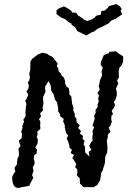

<svg xmlns="http://www.w3.org/2000/svg" viewBox="-20 -930 642 951"><path d="M94 -4 71 1 59 -1 48 -11 42 -29 40 -53 48 -70 56 -80 52 -99 64 -116V-123L67 -145L73 -157L74 -175L71 -193L82 -207L76 -222L74 -234L87 -245L89 -266L85 -278L92 -298L90 -304L99 -327L96 -338L107 -355L106 -372L108 -400L111 -414L105 -431L112 -441L120 -461L111 -477L120 -490L123 -506L118 -523L125 -532L128 -547L125 -565L130 -583V-596L131 -626L140 -639L153 -649L167 -660L190 -669L213 -664L222 -657L238 -649L242 -646L266 -615L261 -603L269 -591L270 -578L281 -566L285 -556L296 -547L303 -527L302 -519L308 -503L321 -493L324 -472L322 -465L333 -452L335 -437L337 -417L344 -395L343 -383L350 -367L351 -351L359 -342V-325L375 -309L367 -296L382 -280L375 -269L391 -257L389 -242L399 -233L394 -215L401 -203L402 -175L423 -154L419 -178L433 -187L422 -207L431 -225L439 -233L437 -247L440 -268L438 -280L446 -300L438 -309L444 -325L449 -342L446 -356L454 -371L453 -385L464 -401L463 -413L469 -427L466 -444L471 -456L463 -469L474 -487L469 -502L472 -514L475 -532L486 -558L483 -575L489 -595L479 -608L480 -622L494 -657L520 -667L521 -673L554 -676L566 -666L590 -651V-625L584 -609L572 -595L568 -579L569 -546L560 -532L566 -517L554 -490L559 -473L558 -455L553 -439L544 -424L550 -410L543 -394L533 -381L540 -364L532 -358L531 -338L534 -328L527 -307L518 -299L527 -277L514 -263V-251L509 -233L512 -204V-188L510 -171L504 -163L501 -148L500 -127L497 -112L494 -105L488 -84L482 -76L476 -38L462 -14L442 -2L434 -3H394L376 -21L375 -47L361 -61L363 -74V-90L352 -103L358 -116L348 -134L338 -147L347 -162L330 -172L336 -189L325 -197L323 -210L317 -231L310 -243L318 -259L308 -270L301 -299V-310L293 -328L295 -342L278 -354V-363L268 -379V-395L262 -424L252 -437L250 -446L246 -462L234 -481L232 -500L229 -513L220 -528L204 -502L203 -490L206 -477L193 -448L194 -433L195 -416L191 -395L193 -383L179 -369L183 -353L173 -339L180 -328L179 -307L180 -292L164 -277L167 -267L162 -251L168 -238L165 -217L155 -200L163 -188L161 -170L150 -162L147 -142L151 -132V-117L142 -101L146 -84L139 -63L145 -49L130 -21L126 -11L117 -8ZM407 -754 384 -766 371 -772 361 -777 359 -784 353 -794 334 -808 335 -812 319 -821 303 -835 298 -837 282 -844 260 -860V-879L276 -891L291 -895L296 -899L311 -891L321 -885L334 -876L336 -868L357 -867L367 -853L371 -851L385 -842L398 -832L413 -826L435 -834L448 -842L456 -852L479 -857L482 -875L499 -878L514 -891L519 -900L535 -904L557 -910L574 -898L583 -886L577 -876L585 -860L571 -849L556 -839L531 -828L518 -814L502 -806L487 -798L463 -787L446 -774L433 -769Z"/></svg>

Font: Winky Rough Light
Style: Italic
Weight: 300
Italic angle: -8.97852°
Designer: Simon Atzbach
Foundry: typofactur
Version: Version 1.206; ttfautohint (v1.8.4.7-5d5b)